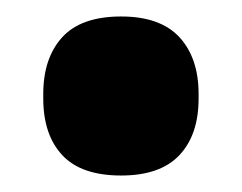

<svg xmlns="http://www.w3.org/2000/svg" viewBox="-20 -198 294 233"><path d="M127 15Q78.5 15 55.5 -9.8Q32.5 -34.5 32.5 -78.5V-84Q32.5 -127.5 55.5 -152.8Q78.5 -178 127 -178Q174.5 -178 197.8 -152.8Q221 -127.5 221 -84V-78.5Q221 -34.5 197.8 -9.8Q174.5 15 127 15Z"/></svg>

Font: Anek Gurmukhi Medium ExtraBold
Style: Regular
Weight: 800
Version: Version 1.003